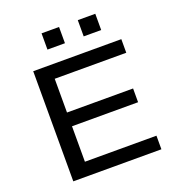

<svg xmlns="http://www.w3.org/2000/svg" viewBox="-157 -1029 1064 1155"><g transform="rotate(-20 374.5 -451.0)"><path d="M114 0V-705H678V-618H220V-402H643V-314H220V-87H678V0ZM471 -798V-902H583V-798ZM239 -798V-902H351V-798Z"/></g></svg>

Font: Nunito Sans 10pt Expanded Medium
Style: Regular
Weight: 500
Width: 7
Designer: Vernon Adams
Foundry: Vernon Adams
Version: Version 3.101;gftools[0.9.27]